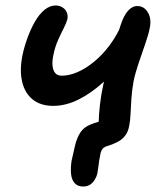

<svg xmlns="http://www.w3.org/2000/svg" viewBox="-20 -531 593 700"><path d="M283 149Q263 149 252 136.5Q241 124 239 102.5Q237 81 241 55Q247 28 253.5 0Q260 -28 273 -48Q285 -67 311 -77.5Q337 -88 373 -95L344 -23Q339 -45 339.5 -78Q340 -111 344.5 -150Q349 -189 357 -224Q362 -247 370 -277.5Q378 -308 387.5 -339Q397 -370 406 -397Q415 -424 420 -440Q431 -474 446.5 -491.5Q462 -509 481 -509Q505 -509 519 -486Q533 -463 526 -429Q522 -407 510 -372.5Q498 -338 485.5 -301Q473 -264 467 -235Q461 -201 459 -171Q457 -141 456 -116.5Q455 -92 451 -72Q447 -50 436 -36Q425 -22 409.5 -14Q394 -6 376 0Q360 4 354.5 11Q349 18 347 26Q344 39 342 52Q340 65 338.5 78Q337 91 335 101Q333 111 326.5 122.5Q320 134 309.5 141.5Q299 149 283 149ZM174 -145Q128 -145 99 -168.5Q70 -192 60.5 -234Q51 -276 62 -330Q68 -359 79.5 -391Q91 -423 106.5 -450.5Q122 -478 141.5 -494.5Q161 -511 183 -511Q196 -511 207 -504.5Q218 -498 223 -487Q228 -476 226 -462Q222 -447 212 -427.5Q202 -408 191 -383.5Q180 -359 174 -327Q170 -308 171.5 -291.5Q173 -275 181 -265Q189 -255 205 -255Q233 -255 263.5 -268.5Q294 -282 323 -306Q352 -330 375.5 -360.5Q399 -391 415 -424L439 -325Q403 -274 358.5 -233Q314 -192 267 -168.5Q220 -145 174 -145Z"/></svg>

Font: Shantell Sans Medium
Style: Italic
Weight: 500
Italic angle: -11°
Designer: Stephen Nixon, Anya Danilova, Shantell Martin
Foundry: Arrow Type
Version: Version 1.011;[c5ecc13dd]